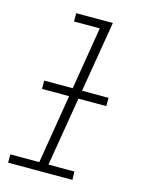

<svg xmlns="http://www.w3.org/2000/svg" viewBox="-112 -803 657 871"><g transform="rotate(15 216.0 -367.5)"><path d="M13 0H315L314 -39H192L308 -735H136V-696H257L149 -39H13ZM75 -363H377V-402H75Z"/></g></svg>

Font: Iosevka Sparkle XLtObl
Style: Regular
Weight: 200
Italic angle: -9°
Designer: Belleve Invis
Foundry: Belleve Invis
Version: Version 4.5.0; ttfautohint (v1.8.3)